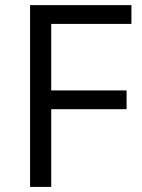

<svg xmlns="http://www.w3.org/2000/svg" viewBox="-20 -734 556 754"><path d="M181.2 0H98.1V-713.9H496.1V-640.1H181.2V-378.9H477.1V-305.2H181.2Z"/></svg>

Font: Samim FD
Style: FD
Weight: 400
Foundry: DejaVu fonts team - Redesigned by Saber Rastikerdar
Version: Version 4.00 December 17, 2020